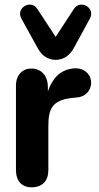

<svg xmlns="http://www.w3.org/2000/svg" viewBox="-20 -790 422 818"><path d="M114 8C161 8 186 -19 186 -66V-250C186 -322 198 -364 290 -373L310 -375C352 -380 371 -413 368 -444C364 -479 334 -501 297 -499C233 -494 202 -452 184 -401V-419C184 -465 158 -498 113 -498C77 -498 48 -472 48 -425V-66C48 -19 73 8 114 8ZM217 -535C252 -535 279 -555 296 -588L363 -711C388 -757 322 -794 295 -752L217 -633L139 -752C112 -794 46 -757 71 -711L139 -588C156 -555 182 -535 217 -535Z"/></svg>

Font: SN Pro
Style: Bold
Weight: 700
Designer: Tobias Whetton
Foundry: Supernotes
Version: Version 1.003;Glyphs 3.3 (3324)